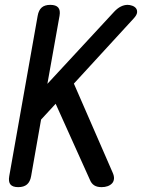

<svg xmlns="http://www.w3.org/2000/svg" viewBox="-20 -760 640 790"><path d="M108 -35Q104 -12 91 -1Q78 10 55 10Q32 10 23 -1Q14 -12 18 -35L135 -695Q139 -718 151.5 -729Q164 -740 187 -740Q210 -740 219.5 -729Q229 -718 225 -695L175 -415L450 -712Q463 -726 477 -733Q491 -740 505 -740Q514 -740 524 -736.5Q534 -733 539.5 -726Q545 -719 544 -708.5Q543 -698 530 -684L284 -416L443 -51Q450 -36 449 -24.5Q448 -13 441 -5.5Q434 2 423 6Q412 10 398 10Q379 10 367.5 2.5Q356 -5 350 -20L209 -333L149 -268Z"/></svg>

Font: Maple Mono Normal NL
Style: Italic
Weight: 400
Italic angle: -10°
Monospace: yes
Designer: subframe7536
Version: Version 7.000